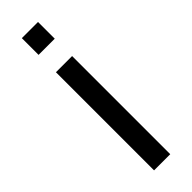

<svg xmlns="http://www.w3.org/2000/svg" viewBox="-249 -738 747 747"><g transform="rotate(-45 124.5 -364.0)"><path d="M80 -635.5H169V-727.5H80ZM80 0H169V-540H80Z"/></g></svg>

Font: Eudonet Medium
Style: Regular
Weight: 500
Designer: Mikhail Sharanda
Foundry: Mikhail Sharanda
Version: Version 4.503;Glyphs 3.1.2 (3151)